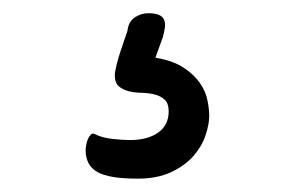

<svg xmlns="http://www.w3.org/2000/svg" viewBox="-20 -35 440 289"><path d="M213.9 51.8Q240.2 56.2 256.1 66.7Q272 77.1 280.8 89.8Q289.6 102.5 292.2 115.7Q294.9 128.9 294.9 139.2Q294.9 152.3 289.3 168.9Q283.7 185.5 271 200Q258.3 214.4 237.5 224.1Q216.8 233.9 187 233.9Q144 233.9 126.5 223.9Q108.9 213.9 108.9 190.9Q108.9 187.5 109.9 182.6Q110.8 177.7 112.5 173.8Q114.3 169.9 116.9 167.5Q119.6 165 123 167Q133.8 172.4 149.2 174.1Q164.6 175.8 175.8 175.8Q202.1 175.8 218 164.6Q233.9 153.3 233.9 132.8Q233.9 120.6 227.8 115Q221.7 109.4 212.9 107.2Q204.1 105 193.4 104.7Q182.6 104.5 173.8 102.3Q165 100.1 158.9 95Q152.8 89.8 152.8 78.1Q152.8 73.7 155.5 62.5Q158.2 51.3 162.1 40Q166.5 26.9 171.9 11.2Q173.3 -2.4 182.9 -8.8Q192.4 -15.1 203.1 -15.1Q213.4 -15.1 219 -12.7Q224.6 -10.3 226.8 -5.6Q229 -1 228.3 5.6Q227.5 12.2 225.1 21Z"/></svg>

Font: Grand Hotel
Style: Regular
Weight: 400
Designer: Brian J. Bonislawsky & Jim Lyles for Astigmatic (AOETI)
Foundry: Astigmatic (AOETI)
Version: Version 001.000